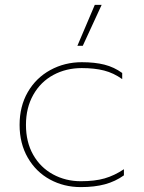

<svg xmlns="http://www.w3.org/2000/svg" viewBox="-20 -749 586 784"><path d="M367 -729H395L318 -562H296ZM486 -58V-33Q451 -8 408.5 3.5Q366 15 310 15Q241 15 184 -16Q127 -47 93.5 -105Q60 -163 60 -239Q60 -315 93.5 -373Q127 -431 185.5 -463Q244 -495 314 -495Q367 -495 406.5 -485Q446 -475 479 -451V-426Q444 -451 405 -461Q366 -471 314 -471Q250 -471 198 -443Q146 -415 116 -362Q86 -309 86 -239Q86 -169 115.5 -117Q145 -65 196.5 -37Q248 -9 310 -9Q367 -9 407 -20.5Q447 -32 486 -58Z"/></svg>

Font: Prompt Thin
Style: Regular
Weight: 100
Designer: Katatrad Team
Foundry: CadsonDemak
Version: Version 1.030